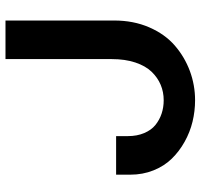

<svg xmlns="http://www.w3.org/2000/svg" viewBox="-36 -712 748 717"><g transform="rotate(90 338.5 -354.0)"><path d="M201.2 0H57.1V-405.8Q57.1 -478 82.5 -536.6Q107.9 -595.2 150.4 -632.1Q192.9 -668.9 245.6 -688.5Q298.3 -708 355 -708Q395.5 -708 434.8 -698.5Q474.1 -689 510 -668.9Q545.9 -648.9 573.2 -620.8Q600.6 -592.8 616.7 -552.7Q632.8 -512.7 632.8 -465.8V-413.1H488.8V-457Q488.8 -491.2 477.5 -517.8Q466.3 -544.4 447.3 -559.8Q428.2 -575.2 404.8 -583Q381.3 -590.8 355 -590.8Q324.2 -590.8 297.4 -579.6Q270.5 -568.4 248.5 -545.7Q226.6 -522.9 213.9 -484.9Q201.2 -446.8 201.2 -397Z"/></g></svg>

Font: LT Superior
Style: Bold
Weight: 400
Designer: Daniel Lyons
Foundry: LyonsType
Version: Version 1.000